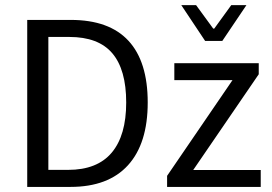

<svg xmlns="http://www.w3.org/2000/svg" viewBox="-20 -734 1069 754"><path d="M257.8 -655.8Q408.7 -655.8 484.4 -574Q560.1 -492.2 560.1 -331.5Q560.1 -170.4 482.7 -85.2Q405.3 0 256.8 0H86.9V-655.8ZM475.6 -331.5Q475.6 -460.4 421.1 -524.7Q366.7 -588.9 252 -588.9H169.9V-66.9H247.6Q361.8 -66.9 418.7 -134.5Q475.6 -202.1 475.6 -331.5ZM893.1 -419.4H664.6V-485.8H996.1V-442.4L738.8 -66.4H1003.9V0H636.2V-43.5ZM750 -713.9 817.4 -621.6H821.3L888.2 -713.9H947.8L853 -573.2H785.6L691.9 -713.9Z"/></svg>

Font: Varta
Style: Regular
Weight: 400
Designer: Joana Correia, Viktoriya Grabowska, Eben Sorkin
Foundry: Sorkin Type
Version: Version 1.002; ttfautohint (v1.3) -l 8 -r 24 -G 200 -x 12 -H